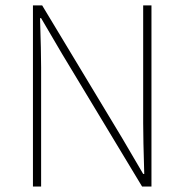

<svg xmlns="http://www.w3.org/2000/svg" viewBox="-20 -680 672 700"><path d="M100.1 0V-660.2H133.8L425.8 -175.8Q492.7 -62.5 502 -45.9H505.9Q502 -173.8 502 -231.9V-660.2H532.2V0H498L206.1 -483.9Q139.2 -597.2 129.9 -613.8H126Q129.9 -489.7 129.9 -434.1V0Z"/></svg>

Font: Source Sans 3 ExtraLight
Style: Regular
Weight: 200
Designer: Paul D. Hunt
Foundry: Adobe
Version: Version 3.052;hotconv 1.1.0;makeotfexe 2.6.0